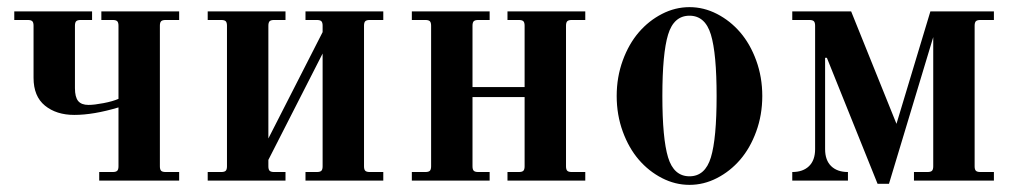

<svg xmlns="http://www.w3.org/2000/svg" viewBox="-20 -506 2845 538"><path d="M20 -450H58C64 -450 68.2 -448.8 70.5 -446.5C72.8 -444.2 74 -440 74 -434V-288C74 -253.3 84.7 -227.3 106 -210C127.3 -192.7 154.7 -184 188 -184C224 -184 265.3 -191 312 -205V-40C312 -34 310.8 -29.8 308.5 -27.5C306.2 -25.2 302 -24 296 -24H258V0H482V-24H444C438 -24 433.8 -25.2 431.5 -27.5C429.2 -29.8 428 -34 428 -40V-434C428 -440 429.2 -444.2 431.5 -446.5C433.8 -448.8 438 -450 444 -450H482V-474H264V-450H296C302 -450 306.2 -448.8 308.5 -446.5C310.8 -444.2 312 -440 312 -434V-229C301.3 -224.3 287.3 -220.3 270 -217C252.7 -213.7 238.7 -212 228 -212C214.7 -212 205 -215.7 199 -223C193 -230.3 190 -242.3 190 -259V-434C190 -440 191.2 -444.2 193.5 -446.5C195.8 -448.8 200 -450 206 -450H238V-474H20Z M562 0H780V-24H748C742 -24 737.8 -25.2 735.5 -27.5C733.2 -29.8 732 -34 732 -40V-58L884 -356V-40C884 -34 882.8 -29.8 880.5 -27.5C878.2 -25.2 874 -24 868 -24H836V0H1054V-24H1016C1010 -24 1005.8 -25.2 1003.5 -27.5C1001.2 -29.8 1000 -34 1000 -40V-434C1000 -440 1001.2 -444.2 1003.5 -446.5C1005.8 -448.8 1010 -450 1016 -450H1054V-474H836V-450H868C874 -450 878.2 -448.8 880.5 -446.5C882.8 -444.2 884 -440 884 -434V-416L732 -118V-434C732 -440 733.2 -444.2 735.5 -446.5C737.8 -448.8 742 -450 748 -450H780V-474H562V-450H600C606 -450 610.2 -448.8 612.5 -446.5C614.8 -444.2 616 -440 616 -434V-40C616 -34 614.8 -29.8 612.5 -27.5C610.2 -25.2 606 -24 600 -24H562Z M1134 0H1352V-24H1320C1314 -24 1309.8 -25.2 1307.5 -27.5C1305.2 -29.8 1304 -34 1304 -40V-234H1450V-40C1450 -34 1448.8 -29.8 1446.5 -27.5C1444.2 -25.2 1440 -24 1434 -24H1402V0H1620V-24H1582C1576 -24 1571.8 -25.2 1569.5 -27.5C1567.2 -29.8 1566 -34 1566 -40V-434C1566 -440 1567.2 -444.2 1569.5 -446.5C1571.8 -448.8 1576 -450 1582 -450H1620V-474H1402V-450H1434C1440 -450 1444.2 -448.8 1446.5 -446.5C1448.8 -444.2 1450 -440 1450 -434V-262H1304V-434C1304 -440 1305.2 -444.2 1307.5 -446.5C1309.8 -448.8 1314 -450 1320 -450H1352V-474H1134V-450H1172C1178 -450 1182.2 -448.8 1184.5 -446.5C1186.8 -444.2 1188 -440 1188 -434V-40C1188 -34 1186.8 -29.8 1184.5 -27.5C1182.2 -25.2 1178 -24 1172 -24H1134Z M1836 -237C1836 -316.3 1841.3 -373.7 1852 -409C1862.7 -444.3 1882.7 -462 1912 -462C1941.3 -462 1961.3 -444.3 1972 -409C1982.7 -373.7 1988 -316.3 1988 -237C1988 -157.7 1982.7 -100.3 1972 -65C1961.3 -29.7 1941.3 -12 1912 -12C1882.7 -12 1862.7 -29.7 1852 -65C1841.3 -100.3 1836 -157.7 1836 -237ZM1708 -237C1708 -201.7 1713.7 -168.5 1725 -137.5C1736.3 -106.5 1751.3 -80.2 1770 -58.5C1788.7 -36.8 1810.3 -19.7 1835 -7C1859.7 5.7 1885.3 12 1912 12C1938.7 12 1964.3 5.7 1989 -7C2013.7 -19.7 2035.3 -36.8 2054 -58.5C2072.7 -80.2 2087.7 -106.5 2099 -137.5C2110.3 -168.5 2116 -201.7 2116 -237C2116 -272.3 2110.3 -305.5 2099 -336.5C2087.7 -367.5 2072.7 -393.8 2054 -415.5C2035.3 -437.2 2013.7 -454.3 1989 -467C1964.3 -479.7 1938.7 -486 1912 -486C1885.3 -486 1859.7 -479.7 1835 -467C1810.3 -454.3 1788.7 -437.2 1770 -415.5C1751.3 -393.8 1736.3 -367.5 1725 -336.5C1713.7 -305.5 1708 -272.3 1708 -237Z M2200 0H2356V-24C2336 -24 2320.3 -29.5 2309 -40.5C2297.7 -51.5 2292 -67.3 2292 -88V-344H2297L2439 9H2471L2595 -402V-40C2595 -34 2593.8 -29.8 2591.5 -27.5C2589.2 -25.2 2585 -24 2579 -24H2541V0H2765V-24H2727C2721 -24 2716.8 -25.2 2714.5 -27.5C2712.2 -29.8 2711 -34 2711 -40V-434C2711 -440 2712.2 -444.2 2714.5 -446.5C2716.8 -448.8 2721 -450 2727 -450H2765V-474H2587L2492 -159L2365 -474H2200V-450H2248C2254 -450 2258.2 -448.8 2260.5 -446.5C2262.8 -444.2 2264 -440 2264 -434V-88C2264 -67.3 2258.3 -51.5 2247 -40.5C2235.7 -29.5 2220 -24 2200 -24Z"/></svg>

Font: Km Standard TT
Style: Bold
Weight: 700
Designer: Alexey Kryukov <alexios@thessalonica.org.ru>
Version: Version 2.0.2